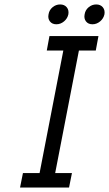

<svg xmlns="http://www.w3.org/2000/svg" viewBox="-20 -842 490 862"><path d="M273 -660H343L219 -20H149ZM83 -65H303L290 0H70ZM202 -680H422L410 -615H190ZM360 -778Q363 -797 378 -809.5Q393 -822 412 -822Q431 -822 441.5 -809.5Q452 -797 449 -778Q445 -759 429.5 -746Q414 -733 395 -733Q376 -733 366 -746Q356 -759 360 -778ZM198 -778Q201 -797 216 -809.5Q231 -822 250 -822Q269 -822 279.5 -809.5Q290 -797 287 -778Q283 -759 267.5 -746Q252 -733 233 -733Q214 -733 204 -746Q194 -759 198 -778Z"/></svg>

Font: Teachers[wght] Italic
Style: Regular
Weight: 400
Designer: Alfredo Marco Pradil & Chank Diesel
Version: Version 1.000;Glyphs 3.1.2 (3151)